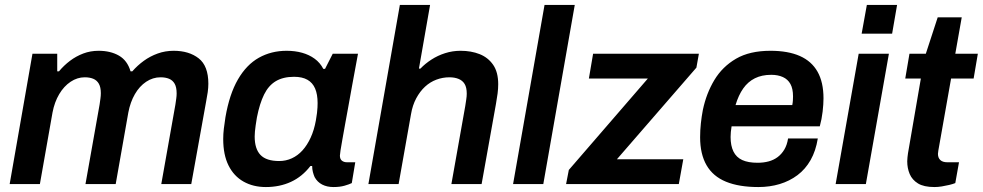

<svg xmlns="http://www.w3.org/2000/svg" viewBox="-20 -743 3967 775"><path d="M19 0 111 -526H211V-455H218Q238 -479 262.5 -497.5Q287 -516 316 -527Q345 -538 378 -538Q426 -538 460 -518.5Q494 -499 507 -455H514Q535 -479 560.5 -497.5Q586 -516 616.5 -527Q647 -538 681 -538Q743 -538 782 -507.5Q821 -477 821 -405Q821 -389 818.5 -371Q816 -353 812 -333L752 0H631L688 -321Q690 -335 691.5 -345.5Q693 -356 693 -366Q693 -391 685 -405Q677 -419 662.5 -425Q648 -431 628 -431Q597 -431 570 -413Q543 -395 524.5 -363Q506 -331 498 -289L447 0H325L382 -321Q384 -335 385.5 -346Q387 -357 387 -367Q387 -391 379 -405Q371 -419 356.5 -425Q342 -431 322 -431Q292 -431 265 -413Q238 -395 219 -363Q200 -331 192 -289L141 0Z M1053 12Q1002 12 963 -10Q924 -32 902.5 -75Q881 -118 881 -182Q881 -202 883.5 -223.5Q886 -245 890 -270Q906 -363 940.5 -422.5Q975 -482 1025 -510Q1075 -538 1137 -538Q1171 -538 1199.5 -530Q1228 -522 1250 -506Q1272 -490 1285 -465H1292L1323 -526H1425L1401 -396Q1394 -355 1386.5 -315.5Q1379 -276 1373 -241.5Q1367 -207 1362 -180Q1357 -153 1354.5 -136Q1352 -119 1352 -115Q1352 -101 1360 -94.5Q1368 -88 1381 -88H1414L1400 -4Q1390 1 1371 6.5Q1352 12 1326 12Q1300 12 1280.5 2Q1261 -8 1250 -28Q1246 -37 1243 -48.5Q1240 -60 1240 -73H1233Q1200 -30 1154.5 -9Q1109 12 1053 12ZM1107 -93Q1134 -93 1158 -104Q1182 -115 1201 -136Q1220 -157 1234 -187.5Q1248 -218 1255 -257Q1258 -274 1259.5 -286.5Q1261 -299 1261.5 -309Q1262 -319 1262 -327Q1262 -362 1252 -385.5Q1242 -409 1221 -421Q1200 -433 1167 -433Q1123 -433 1093.5 -415.5Q1064 -398 1046 -361.5Q1028 -325 1017 -269Q1014 -251 1012 -237Q1010 -223 1009 -212Q1008 -201 1008 -192Q1008 -142 1031.5 -117.5Q1055 -93 1107 -93Z M1467 0 1594 -723H1716L1671 -466H1677Q1696 -486 1721.5 -502.5Q1747 -519 1777 -528.5Q1807 -538 1839 -538Q1882 -538 1916 -524.5Q1950 -511 1970.5 -481.5Q1991 -452 1991 -403Q1991 -385 1988.5 -365.5Q1986 -346 1982 -324L1924 0H1802L1858 -315Q1860 -329 1862 -341.5Q1864 -354 1864 -365Q1864 -390 1855.5 -404Q1847 -418 1831 -424.5Q1815 -431 1794 -431Q1767 -431 1741.5 -421.5Q1716 -412 1695.5 -393Q1675 -374 1660 -346Q1645 -318 1639 -282L1589 0Z M2051 0 2178 -723H2300L2173 0Z M2265 0 2276 -57 2595 -426H2357L2374 -526H2801L2791 -470L2470 -100H2738L2720 0Z M3041 12Q2963 12 2910.5 -9.5Q2858 -31 2832 -76Q2806 -121 2806 -189Q2806 -217 2809 -245Q2812 -273 2817 -299Q2831 -366 2863.5 -420Q2896 -474 2951 -506Q3006 -538 3090 -538Q3161 -538 3208.5 -517Q3256 -496 3280 -453.5Q3304 -411 3304 -346Q3304 -323 3300.5 -292.5Q3297 -262 3289 -233H2933Q2931 -221 2930 -210.5Q2929 -200 2929 -190Q2929 -155 2940.5 -131.5Q2952 -108 2976 -97Q3000 -86 3038 -86Q3062 -86 3082.5 -91.5Q3103 -97 3119 -109Q3135 -121 3146 -139.5Q3157 -158 3161 -184H3281Q3273 -134 3252 -97Q3231 -60 3199 -36Q3167 -12 3127 0Q3087 12 3041 12ZM2949 -319H3178Q3180 -329 3180.5 -338Q3181 -347 3181 -354Q3181 -385 3170.5 -404Q3160 -423 3140 -432Q3120 -441 3093 -441Q3055 -441 3027 -427Q2999 -413 2980 -386Q2961 -359 2949 -319Z M3458 -607 3479 -723H3601L3581 -607ZM3353 0 3446 -526H3568L3475 0Z M3752 12Q3709 12 3685.5 -2.5Q3662 -17 3652 -40.5Q3642 -64 3642 -92Q3642 -100 3643 -108Q3644 -116 3645 -124L3697 -426H3634L3651 -526H3717L3765 -673H3862L3836 -526H3927L3910 -426H3819L3770 -149Q3769 -146 3767.5 -135Q3766 -124 3766 -122Q3766 -106 3775.5 -97Q3785 -88 3804 -88H3851L3836 -4Q3826 0 3811.5 3.5Q3797 7 3781.5 9.5Q3766 12 3752 12Z"/></svg>

Font: Archivo SemiBold SemiBold
Style: Italic
Weight: 600
Italic angle: -10°
Version: Version 2.001